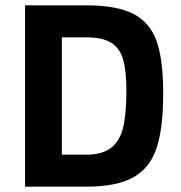

<svg xmlns="http://www.w3.org/2000/svg" viewBox="-20 -700 678 720"><path d="M592 -351Q592 -222 568 -147Q544 -72 481.5 -36Q419 0 303 0H74V-680H303Q419 -680 481 -647.5Q543 -615 567.5 -545Q592 -475 592 -351ZM454 -359Q454 -435 441.5 -477.5Q429 -520 396.5 -540Q364 -560 303 -560H212V-120H303Q364 -120 397 -146Q430 -172 442 -223Q454 -274 454 -359Z"/></svg>

Font: Cairo
Style: Bold
Weight: 700
Designer: Mohamed Gaber
Foundry: Kief Type Foundry
Version: Version 2.100